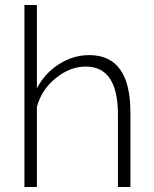

<svg xmlns="http://www.w3.org/2000/svg" viewBox="-20 -750 616 770"><path d="M503 -299V0H453V-290Q453 -483 324 -483Q261 -483 204 -437Q147 -391 128 -322V0H78V-730H128V-396Q160 -457 217 -493Q274 -529 338 -529Q503 -529 503 -299Z"/></svg>

Font: Raleway
Style: Light
Weight: 300
Designer: Matt McInerney, Pablo Impallari, Rodrigo Fuenzalida
Foundry: Matt McInerney, Pablo Impallari, Rodrigo Fuenzalida
Version: Version 3.000